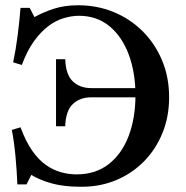

<svg xmlns="http://www.w3.org/2000/svg" viewBox="-20 -700 708 730"><path d="M284 10Q223 10 177.5 -2.5Q132 -15 99 -35L81 1H46Q44 -50 39 -104.5Q34 -159 25 -206L58 -216Q78 -162 102.5 -127Q127 -92 155 -72.5Q183 -53 212.5 -45Q242 -37 271 -37Q344 -37 394 -76.5Q444 -116 469.5 -184Q495 -252 495 -338Q495 -424 469.5 -492.5Q444 -561 396 -600.5Q348 -640 280 -640Q253 -640 222.5 -631Q192 -622 163.5 -600.5Q135 -579 109 -543Q83 -507 63 -453L30 -463Q40 -510 47 -564.5Q54 -619 58 -670H93L111 -635Q145 -654 185.5 -667Q226 -680 277 -680Q349 -680 411.5 -654.5Q474 -629 521.5 -582Q569 -535 596 -471Q623 -407 623 -330Q623 -257 598 -195Q573 -133 528 -87Q483 -41 422.5 -15.5Q362 10 292 10ZM193 -220V-475H228Q230 -416 257 -390.5Q284 -365 327 -365H537V-330H327Q284 -330 257 -304.5Q230 -279 228 -220Z"/></svg>

Font: Brygada 1918 SemiBold
Style: Regular
Weight: 600
Designer: Mateusz Machalski | Borys Kosmynka | Przemek Hoffer
Foundry: NIEPODLEGLA 2018
Version: Version 3.006